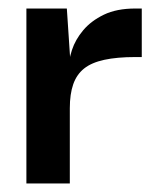

<svg xmlns="http://www.w3.org/2000/svg" viewBox="-20 -431 378 451"><path d="M42 0V-411H137L145 -291L144 -203V0ZM144 -177 141 -268Q141 -289 149 -313.5Q157 -338 175.5 -360Q194 -382 224 -396.5Q254 -411 298 -411H313V-297H298Q255 -297 225 -290.5Q195 -284 177.5 -270Q160 -256 152 -233Q144 -210 144 -177Z"/></svg>

Font: Darker Grotesque
Style: Bold
Weight: 700
Designer: Gabriel Lam
Foundry: TypeRant
Version: Version 1.000;gftools[0.9.28]